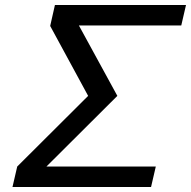

<svg xmlns="http://www.w3.org/2000/svg" viewBox="-20 -749 765 769"><path d="M333 -365 181 -645 200 -729H725L706 -647H296L450 -365L166 -82H604L585 0H30L49 -82Z"/></svg>

Font: Miedinger
Style: Italic
Weight: 400
Italic angle: -13°
Version: Version 001.000